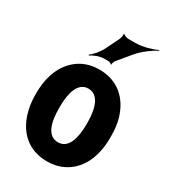

<svg xmlns="http://www.w3.org/2000/svg" viewBox="-191 -882 892 994"><g transform="rotate(30 255.5 -385.0)"><path d="M24 -269V-259C24 -220 29 -185 39 -152C67 -58 136 10 248 10C284 10 316 3 344 -11C422 -49 471 -134 471 -259V-269C471 -308 467 -343 457 -376C428 -470 359 -538 247 -538C211 -538 181 -531 153 -518C74 -479 24 -394 24 -269ZM330 -269V-259C330 -176 310 -104 248 -104C185 -104 165 -175 165 -259V-269C165 -351 185 -424 247 -424C309 -424 330 -352 330 -269ZM257 -727 218 -647C204 -619 177 -589 160 -577L162 -573C179 -585 213 -599 239 -599H265C270 -599 282 -594 284 -590L287 -591C285 -596 291 -611 295 -616L359 -693C388 -728 436 -762 466 -777L464 -780C435 -766 381 -750 339 -750H294C287 -750 269 -757 265 -762L263 -761C265 -755 261 -734 257 -727Z"/></g></svg>

Font: Asimov
Style: EdgeExtreme
Weight: 500
Designer: Google
Version: Version 2.000980: 2014